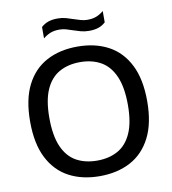

<svg xmlns="http://www.w3.org/2000/svg" viewBox="-99 -1014 991 1108"><g transform="rotate(-10 397.0 -460.0)"><path d="M397 9.5Q293.5 9.5 216.5 -31.5Q139.5 -72.5 96.8 -156.5Q54 -240.5 54 -370Q54 -499.5 96.8 -583.5Q139.5 -667.5 216.8 -708.5Q294 -749.5 397 -749.5Q500.5 -749.5 577.5 -708.5Q654.5 -667.5 697.2 -583.2Q740 -499 740 -370Q740 -241 697 -156.8Q654 -72.5 576.8 -31.5Q499.5 9.5 397 9.5ZM397 -81.5Q467 -81.5 518.5 -110.2Q570 -139 598.2 -202Q626.5 -265 626.5 -367Q626.5 -472 598 -536.2Q569.5 -600.5 518 -629.5Q466.5 -658.5 397 -658.5Q327.5 -658.5 275.8 -630Q224 -601.5 195.5 -538.5Q167 -475.5 167 -373Q167 -267.5 195.2 -203.2Q223.5 -139 275.2 -110.2Q327 -81.5 397 -81.5ZM480.5 -827Q455 -827 432.5 -833.2Q410 -839.5 389 -846.5Q369.5 -853.5 350.8 -858.8Q332 -864 311.5 -864Q282 -864 260 -855.5Q238 -847 216.5 -829.5V-896Q234.5 -912.5 257.8 -920.8Q281 -929 313.5 -929Q339 -929 361.5 -922.8Q384 -916.5 405 -909Q424.5 -902.5 443.5 -897Q462.5 -891.5 482.5 -891.5Q512.5 -891.5 534.5 -900Q556.5 -908.5 577.5 -926V-860Q559.5 -843 536.2 -835Q513 -827 480.5 -827Z"/></g></svg>

Font: Encode Sans SemiExpanded Medium
Style: Regular
Weight: 500
Width: 6
Designer: Multiple Designers
Foundry: Impallari Type
Version: Version 3.002